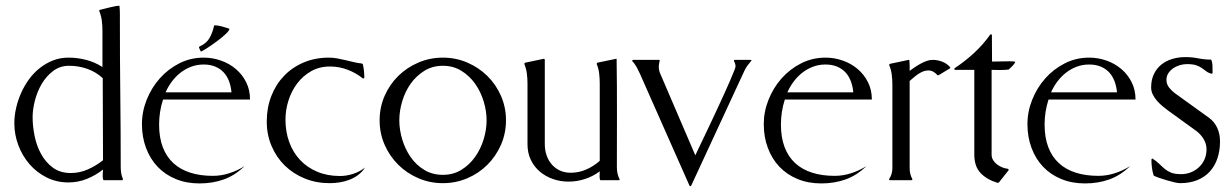

<svg xmlns="http://www.w3.org/2000/svg" viewBox="-20 -626 4281 667"><path d="M395 -606Q396.5 -591.8 396.5 -577.4Q396.5 -563 396.5 -548.8Q396.5 -421.9 397.9 -297.1Q399.4 -172.4 399.4 -45.4Q399.4 -34.7 401.1 -24.2Q402.8 -13.7 407.2 -3.9L406.2 -1L405.3 0H340.8Q339.4 0 338.4 -2.4Q337.4 -4.9 337.2 -7.8Q336.9 -10.7 336.9 -13.4Q336.9 -16.1 336.9 -16.6Q336.9 -22 337.2 -26.9Q337.4 -31.7 337.9 -37.1Q312 -16.6 281.5 -4.4Q251 7.8 217.8 7.8Q176.8 7.8 142.1 -9.5Q107.4 -26.9 82.5 -55.7Q57.6 -84.5 43.7 -121.6Q29.8 -158.7 29.8 -197.8Q29.8 -223.6 35.9 -250.5Q42 -277.3 53.2 -302.7Q64.5 -328.1 80.8 -350.6Q97.2 -373 118.2 -389.6Q139.2 -406.2 164.1 -416Q189 -425.8 217.8 -425.8Q249 -425.8 279.3 -418Q309.6 -410.2 335.9 -393.1V-519.5Q335.9 -536.6 333.7 -554.2Q331.5 -571.8 324.7 -587.9V-589.8L327.1 -591.8Q334 -593.3 343 -595.7Q352.1 -598.1 361.3 -600.3Q370.6 -602.5 379.4 -604.2Q388.2 -606 395 -606ZM336.9 -354.5Q313 -376.5 282.7 -387Q252.4 -397.5 220.2 -397.5Q188.5 -397.5 164.8 -379.6Q141.1 -361.8 125.2 -335Q109.4 -308.1 101.3 -276.9Q93.3 -245.6 93.3 -218.8Q93.3 -188.5 100.1 -154.3Q106.9 -120.1 122.6 -91.3Q138.2 -62.5 163.6 -43.7Q189 -24.9 226.1 -24.9Q256.8 -24.9 285.4 -37.6Q314 -50.3 337.9 -69.3Z M546.4 -280.3Q539.6 -259.3 536.1 -237.3Q532.7 -215.3 532.7 -193.4Q532.7 -148.4 545.4 -115Q558.1 -81.5 582.3 -59.3Q606.4 -37.1 641.1 -26.1Q675.8 -15.1 719.2 -15.1Q748.5 -15.1 776.6 -24.2Q804.7 -33.2 829.6 -48.8Q796.4 -16.6 757.6 -2.7Q718.8 11.2 672.9 11.2Q627.4 11.2 590.3 -4.2Q553.2 -19.5 527.3 -46.9Q501.5 -74.2 487.3 -112.1Q473.1 -149.9 473.1 -194.8Q473.1 -238.3 489.7 -279.8Q506.3 -321.3 535.2 -353.8Q564 -386.2 603 -406Q642.1 -425.8 687.5 -425.8Q718.8 -425.8 747.8 -415.5Q776.9 -405.3 799.3 -386.2Q821.8 -367.2 835.2 -340.3Q848.6 -313.5 848.6 -280.3ZM784.2 -305.2Q782.2 -326.7 775.4 -344.5Q768.6 -362.3 756.6 -375Q744.6 -387.7 727.3 -394.8Q710 -401.9 687.5 -401.9Q664.6 -401.9 644.3 -394.3Q624 -386.7 607.2 -373.5Q590.3 -360.4 577.1 -342.8Q564 -325.2 555.2 -305.2ZM672.9 -464.4Q697.3 -475.1 708 -494.1Q718.8 -513.2 724.1 -538.1Q737.8 -538.1 750.7 -534.2Q763.7 -530.3 776.4 -526.4L776.9 -524.4Q774.9 -517.6 762 -505.9Q749 -494.1 732.9 -482.2Q716.8 -470.2 701.4 -460.2Q686 -450.2 678.7 -446.8L676.8 -448.2L671.4 -460.4V-462.4Z M1126.5 -395Q1089.8 -395 1061 -378.7Q1032.2 -362.3 1012.5 -336.2Q992.7 -310.1 982.2 -277.1Q971.7 -244.1 971.7 -210.4Q971.7 -168 984.9 -132.1Q998 -96.2 1022.7 -70.1Q1047.4 -43.9 1082.3 -29.3Q1117.2 -14.6 1160.6 -14.6Q1184.1 -14.6 1206.8 -22Q1229.5 -29.3 1248 -43.9Q1238.3 -28.8 1224.4 -18.3Q1210.4 -7.8 1193.8 -1.5Q1177.2 4.9 1159.7 7.6Q1142.1 10.3 1125 10.3Q1078.6 10.3 1038.8 -5.9Q999 -22 969.7 -50.5Q940.4 -79.1 923.6 -118.4Q906.7 -157.7 906.7 -204.1Q906.7 -251.5 922.4 -292Q938 -332.5 966.6 -362.3Q995.1 -392.1 1034.9 -408.9Q1074.7 -425.8 1122.6 -425.8Q1137.2 -425.8 1151.6 -423.1Q1166 -420.4 1180.4 -417Q1194.8 -413.6 1209 -410.2Q1223.1 -406.7 1237.8 -405.3L1240.7 -402.3Q1243.2 -391.1 1244.4 -379.2Q1245.6 -367.2 1245.6 -355.5L1243.2 -353.5H1240.7Q1216.3 -373 1187 -384Q1157.7 -395 1126.5 -395Z M1518.6 -425.8Q1563.5 -425.8 1603.3 -408.7Q1643.1 -391.6 1673.1 -362.1Q1703.1 -332.5 1720.5 -292.7Q1737.8 -252.9 1737.8 -208Q1737.8 -163.1 1720.5 -123.3Q1703.1 -83.5 1673.3 -53.7Q1643.6 -23.9 1603.5 -6.8Q1563.5 10.3 1518.6 10.3Q1473.6 10.3 1433.6 -6.8Q1393.6 -23.9 1363.5 -53.7Q1333.5 -83.5 1316.2 -123Q1298.8 -162.6 1298.8 -208Q1298.8 -253.4 1316.2 -293Q1333.5 -332.5 1363.5 -362.1Q1393.6 -391.6 1433.6 -408.7Q1473.6 -425.8 1518.6 -425.8ZM1518.6 -397.5Q1482.4 -397.5 1454.1 -379.9Q1425.8 -362.3 1406.5 -335Q1387.2 -307.6 1377.2 -273.9Q1367.2 -240.2 1367.2 -208Q1367.2 -175.8 1377.2 -142.1Q1387.2 -108.4 1406.2 -80.8Q1425.3 -53.2 1453.6 -35.9Q1481.9 -18.6 1518.6 -18.6Q1554.7 -18.6 1583 -36.1Q1611.3 -53.7 1630.6 -81.1Q1649.9 -108.4 1660.2 -142.1Q1670.4 -175.8 1670.4 -208Q1670.4 -240.2 1660.2 -273.9Q1649.9 -307.6 1630.6 -335Q1611.3 -362.3 1583 -379.9Q1554.7 -397.5 1518.6 -397.5Z M1955.1 4.9Q1926.3 4.9 1900.6 -4.2Q1875 -13.2 1855.2 -30Q1835.4 -46.9 1824 -70.8Q1812.5 -94.7 1812.5 -125V-335.4Q1812.5 -353 1810.3 -370.4Q1808.1 -387.7 1801.3 -404.3L1802.2 -406.2L1804.7 -408.2L1869.6 -421.9Q1871.6 -420.9 1872.6 -418.9V-125Q1872.6 -105 1878.7 -86.9Q1884.8 -68.8 1896.5 -55.2Q1908.2 -41.5 1924.8 -33.7Q1941.4 -25.9 1962.9 -25.9Q1991.2 -25.9 2017.1 -37.4Q2043 -48.8 2063.5 -67.4V-335.4Q2063.5 -353 2061.5 -370.4Q2059.6 -387.7 2052.7 -404.3Q2053.2 -406.2 2055.2 -408.2L2121.1 -421.9L2122.1 -420.9Q2123.5 -326.7 2123.3 -233.2Q2123 -139.6 2123 -45.4Q2123 -34.7 2125 -24.2Q2127 -13.7 2132.3 -3.9V-1L2130.4 0H2065.9Q2064.9 0 2064.5 -2Q2064 -3.9 2063.5 -6.3Q2063 -8.8 2063 -11Q2063 -13.2 2063 -14.2L2063.5 -30.8Q2040 -13.2 2012.2 -4.2Q1984.4 4.9 1955.1 4.9Z M2175.8 -414.1 2178.2 -418H2270L2272 -417Q2271 -411.1 2269.8 -405.3Q2268.6 -399.4 2268.6 -393.1Q2268.6 -381.3 2273.9 -369.6L2395.5 -86.4Q2398.9 -93.8 2406.7 -110.1Q2414.6 -126.5 2425 -148.4Q2435.5 -170.4 2447.8 -196.3Q2460 -222.2 2472.2 -248.5Q2484.4 -274.9 2495.8 -299.8Q2507.3 -324.7 2515.9 -345Q2524.4 -365.2 2529.8 -378.4Q2535.2 -391.6 2535.2 -395Q2535.2 -400.4 2533.7 -405Q2532.2 -409.7 2529.8 -414.1V-417Q2530.3 -417 2531.5 -417.5Q2532.7 -418 2533.2 -418H2587.9L2591.3 -416.5Q2584.5 -408.2 2577.6 -399.4Q2570.8 -390.6 2566.4 -380.9L2380.9 19.5L2378.4 21L2375.5 19.5L2203.6 -368.7Q2201.2 -373.5 2198.2 -379.9Q2195.3 -386.2 2191.7 -392.8Q2188 -399.4 2183.8 -405Q2179.7 -410.6 2175.8 -414.1Z M2706.5 -280.3Q2699.7 -259.3 2696.3 -237.3Q2692.9 -215.3 2692.9 -193.4Q2692.9 -148.4 2705.6 -115Q2718.3 -81.5 2742.4 -59.3Q2766.6 -37.1 2801.3 -26.1Q2835.9 -15.1 2879.4 -15.1Q2908.7 -15.1 2936.8 -24.2Q2964.8 -33.2 2989.7 -48.8Q2956.5 -16.6 2917.7 -2.7Q2878.9 11.2 2833 11.2Q2787.6 11.2 2750.5 -4.2Q2713.4 -19.5 2687.5 -46.9Q2661.6 -74.2 2647.5 -112.1Q2633.3 -149.9 2633.3 -194.8Q2633.3 -238.3 2649.9 -279.8Q2666.5 -321.3 2695.3 -353.8Q2724.1 -386.2 2763.2 -406Q2802.2 -425.8 2847.7 -425.8Q2878.9 -425.8 2908 -415.5Q2937 -405.3 2959.5 -386.2Q2981.9 -367.2 2995.4 -340.3Q3008.8 -313.5 3008.8 -280.3ZM2944.3 -305.2Q2942.4 -326.7 2935.5 -344.5Q2928.7 -362.3 2916.7 -375Q2904.8 -387.7 2887.5 -394.8Q2870.1 -401.9 2847.7 -401.9Q2824.7 -401.9 2804.4 -394.3Q2784.2 -386.7 2767.3 -373.5Q2750.5 -360.4 2737.3 -342.8Q2724.1 -325.2 2715.3 -305.2Z M3140.1 -41.5Q3140.1 -21 3149.4 -3.9V-1Q3148.9 -1 3147.9 -0.5Q3147 0 3146.5 0H3071.8Q3071.3 0 3070.3 -0.5Q3069.3 -1 3068.8 -1V-3.9Q3080.1 -21 3080.1 -41.5V-331.5Q3080.1 -349.1 3077.9 -366.7Q3075.7 -384.3 3068.8 -400.4V-401.4L3071.8 -404.3L3136.7 -418L3139.2 -417Q3140.1 -407.7 3140.1 -398.4Q3140.1 -389.2 3140.1 -379.9Q3147.9 -385.7 3157.7 -392.3Q3167.5 -398.9 3177.7 -404.5Q3188 -410.2 3198.7 -414.1Q3209.5 -418 3219.7 -418Q3236.8 -418 3252.9 -411.9Q3269 -405.8 3280.3 -393.1L3281.2 -390.1L3280.3 -388.7L3240.7 -364.7H3236.8Q3231 -371.6 3222.9 -376.5Q3214.8 -381.3 3205.1 -381.3Q3195.3 -381.3 3186.5 -377.7Q3177.7 -374 3169.7 -368.7Q3161.6 -363.3 3154.3 -356.9Q3147 -350.6 3140.1 -344.7Z M3424.8 -88.9Q3424.8 -78.1 3430.2 -69.6Q3435.5 -61 3443.8 -54.7Q3452.1 -48.3 3462.2 -44.4Q3472.2 -40.5 3481.4 -39.6L3483.9 -37.6V-34.7L3450.2 7.8L3445.8 9.3Q3408.2 -2 3386.5 -24.9Q3364.7 -47.9 3364.7 -88.9V-383.3H3298.8L3294.9 -384.8L3295.9 -388.7Q3332 -412.6 3363.8 -441.9Q3395.5 -471.2 3420.4 -506.3L3423.3 -507.3L3425.8 -504.4L3426.3 -412.1Q3441.4 -412.1 3456.5 -412.6Q3471.7 -413.1 3486.8 -413.1Q3492.2 -413.1 3497.3 -412.8Q3502.4 -412.6 3507.3 -411.1Q3503.9 -403.3 3496.8 -396.5Q3489.7 -389.6 3483.9 -384.3Q3469.2 -382.8 3454.3 -382.8Q3439.5 -382.8 3424.8 -383.3Z M3622.6 -280.3Q3615.7 -259.3 3612.3 -237.3Q3608.9 -215.3 3608.9 -193.4Q3608.9 -148.4 3621.6 -115Q3634.3 -81.5 3658.4 -59.3Q3682.6 -37.1 3717.3 -26.1Q3752 -15.1 3795.4 -15.1Q3824.7 -15.1 3852.8 -24.2Q3880.9 -33.2 3905.8 -48.8Q3872.6 -16.6 3833.7 -2.7Q3794.9 11.2 3749 11.2Q3703.6 11.2 3666.5 -4.2Q3629.4 -19.5 3603.5 -46.9Q3577.6 -74.2 3563.5 -112.1Q3549.3 -149.9 3549.3 -194.8Q3549.3 -238.3 3565.9 -279.8Q3582.5 -321.3 3611.3 -353.8Q3640.1 -386.2 3679.2 -406Q3718.3 -425.8 3763.7 -425.8Q3794.9 -425.8 3824 -415.5Q3853 -405.3 3875.5 -386.2Q3897.9 -367.2 3911.4 -340.3Q3924.8 -313.5 3924.8 -280.3ZM3860.4 -305.2Q3858.4 -326.7 3851.6 -344.5Q3844.7 -362.3 3832.8 -375Q3820.8 -387.7 3803.5 -394.8Q3786.1 -401.9 3763.7 -401.9Q3740.7 -401.9 3720.5 -394.3Q3700.2 -386.7 3683.3 -373.5Q3666.5 -360.4 3653.3 -342.8Q3640.1 -325.2 3631.3 -305.2Z M4103 -403.3Q4091.3 -403.3 4078.9 -399.7Q4066.4 -396 4056.2 -389.2Q4045.9 -382.3 4039.1 -372.1Q4032.2 -361.8 4032.2 -348.6Q4032.2 -333.5 4041.3 -322Q4050.3 -310.5 4061.5 -302.2L4178.7 -217.8Q4199.2 -203.1 4208.7 -181.6Q4218.3 -160.2 4218.3 -135.3Q4218.3 -102.5 4209.2 -75.7Q4200.2 -48.8 4182.6 -29.8Q4165 -10.7 4139.2 -0.2Q4113.3 10.3 4079.6 10.3Q4072.8 10.3 4059.8 7.3Q4046.9 4.4 4033 0.2Q4019 -3.9 4006.3 -8.3Q3993.7 -12.7 3987.8 -16.1Q3983.4 -29.8 3981.7 -43.9Q3980 -58.1 3980 -72.3L3982.9 -75.7Q3998 -65.9 4007.8 -56.2Q4017.6 -46.4 4027.1 -38.6Q4036.6 -30.8 4049.3 -25.9Q4062 -21 4083.5 -21Q4101.6 -21 4117.7 -27.6Q4133.8 -34.2 4145.8 -45.7Q4157.7 -57.1 4164.6 -72.8Q4171.4 -88.4 4171.4 -106.9Q4171.4 -127 4160.9 -143.8Q4150.4 -160.6 4134.8 -171.9L4037.6 -242.2Q4028.3 -249 4018.1 -257.6Q4007.8 -266.1 3999 -276.4Q3990.2 -286.6 3984.6 -298.1Q3979 -309.6 3979 -322.3Q3979 -348.6 3988.5 -368.4Q3998 -388.2 4014.2 -401.4Q4030.3 -414.6 4052 -421.1Q4073.7 -427.7 4098.1 -427.7Q4121.1 -427.7 4142.8 -423.3Q4164.6 -418.9 4187.5 -418.9Q4191.9 -409.2 4192.1 -396.2Q4192.4 -383.3 4192.4 -372.6L4190.4 -369.6Q4177.7 -372.6 4170.7 -378.2Q4163.6 -383.8 4155.5 -389.4Q4147.5 -395 4135.7 -399.2Q4124 -403.3 4103 -403.3Z"/></svg>

Font: CAT Linz
Style: Regular
Weight: 400
Designer: Peter Wiegel
Foundry: Peter Wiegel
Version: Version 1.08